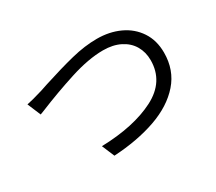

<svg xmlns="http://www.w3.org/2000/svg" viewBox="-118 -884 1236 1101"><g transform="rotate(-30 500.0 -333.5)"><path d="M186 -551 231 -566Q349 -604 439 -626.5Q529 -649 609 -649Q692 -649 759 -618Q826 -587 865 -528Q904 -469 904 -388Q904 -273 834 -193Q764 -113 642 -70Q520 -27 362 -18L327 -101Q542 -107 679 -177Q816 -247 816 -389Q816 -442 791.5 -484Q767 -526 719.5 -550Q672 -574 607 -574Q511 -574 387.5 -534.5Q264 -495 140 -444L114 -434L77 -522Q110 -528 186 -551Z"/></g></svg>

Font: Noto Sans SC
Style: Regular
Weight: 400
Designer: Ryoko NISHIZUKA ____ (kana & ideographs); Paul D. Hunt (Latin, Greek & Cyrillic); Wenlong ZHANG ___ (bopomofo); Sandoll 
Foundry: Adobe Systems Incorporated
Version: Version 1.004